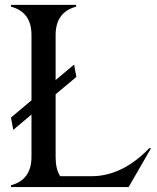

<svg xmlns="http://www.w3.org/2000/svg" viewBox="-20 -757 636 777"><path d="M24.4 0V-7.3Q107.4 -29.3 107.4 -122.1V-293.5L33.7 -231.4L24.4 -281.2L107.4 -351.1V-615.2Q107.4 -708.5 24.4 -730V-737.3H288.1V-730Q205.1 -708 205.1 -615.2V-433.1L279.8 -495.6L289.1 -445.8L205.1 -375.5V-122.1Q205.1 -71.8 223.6 -43.9H350.1Q474.6 -43.9 584 -157.2H591.3L500.5 0Z"/></svg>

Font: Modern Antiqua
Style: Book
Weight: 400
Designer: Wojciech Kalinowski "wmk69" (wmk69@o2.pl)
Foundry: Wojciech Kalinowski "wmk69" (wmk69@o2.pl)
Version: Version 3.1.0; 2021-05-28